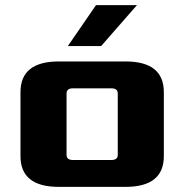

<svg xmlns="http://www.w3.org/2000/svg" viewBox="-20 -730 720 750"><path d="M60 -120V-370Q60 -490 210 -490H470Q620 -490 620 -370V-120Q620 0 470 0H210Q60 0 60 -120ZM240 -125Q240 -105 265 -105H415Q440 -105 440 -125V-365Q440 -385 415 -385H265Q240 -385 240 -365ZM245 -550 355 -710H515L375 -550Z"/></svg>

Font: Xolonium
Style: Bold
Weight: 700
Designer: Severin Meyer
Version: Version 4.2